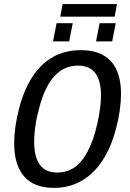

<svg xmlns="http://www.w3.org/2000/svg" viewBox="-20 -916 640 946"><path d="M246.1 9.8Q147.5 9.8 98.6 -47.1Q49.8 -104 49.8 -210Q49.8 -288.1 74 -381.3Q98.1 -474.6 140.9 -539.3Q183.6 -604 243.2 -636.5Q302.7 -668.9 378.9 -668.9Q475.6 -668.9 525.9 -615Q576.2 -561 576.2 -453.1Q576.2 -377.4 552.2 -284.2Q528.3 -190.9 484.4 -124.3Q440.4 -57.6 379.9 -23.9Q319.3 9.8 246.1 9.8ZM477.5 -445.8Q477.5 -592.8 364.3 -592.8Q297.9 -592.8 251.2 -544.2Q204.6 -495.6 176.5 -397Q148.4 -298.3 148.4 -217.8Q148.4 -65.9 261.2 -65.9Q310.1 -65.9 347.2 -91.3Q384.3 -116.7 412.8 -171.4Q441.4 -226.1 459.5 -306.9Q477.5 -387.7 477.5 -445.8ZM453.1 -711.9 470.7 -801.8H550.3L532.7 -711.9ZM241.2 -711.9 258.8 -801.8H338.4L320.8 -711.9ZM544.9 -834H276.9L288.6 -896H556.6Z"/></svg>

Font: Liberation Mono
Style: Italic
Weight: 400
Italic angle: -12°
Monospace: yes
Designer: Steve Matteson
Foundry: Ascender Corporation
Version: Version 2.1.5